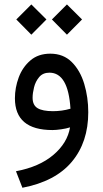

<svg xmlns="http://www.w3.org/2000/svg" viewBox="-20 -592 470 874"><path d="M216.3 -503.4 284.7 -571.8 353.5 -503.4 284.7 -434.1ZM54.2 -503.4 122.6 -571.8 191.4 -503.4 122.6 -434.1ZM298.8 -12.2Q282.2 -6.8 258.5 -3.4Q234.9 0 218.8 0Q47.9 0 47.9 -144.5Q47.9 -192.9 65.2 -239.5Q82.5 -286.1 118.4 -316.9Q154.3 -347.7 209 -347.7Q268.6 -347.7 306.9 -309.3Q345.2 -271 363.5 -210Q381.8 -148.9 381.8 -81.1Q381.8 55.2 306.9 144.5Q231.9 233.9 82 262.7L52.7 187.5Q159.2 167.5 223.1 113Q287.1 58.6 298.8 -12.2ZM300.8 -97.2Q290.5 -261.2 205.1 -261.2Q175.3 -261.2 158.4 -241.2Q141.6 -221.2 135 -194.6Q128.4 -168 128.4 -147Q128.4 -113.3 151.1 -99.6Q173.8 -85.9 221.2 -85.9Q240.2 -85.9 260.7 -88.6Q281.2 -91.3 300.8 -97.2Z"/></svg>

Font: Vazir
Style: Regular
Weight: 400
Designer: Saber Rastikerdar
Foundry: Saber Rastikerdar
Version: Version 30.0.0